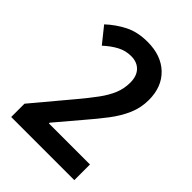

<svg xmlns="http://www.w3.org/2000/svg" viewBox="-210 -827 929 929"><g transform="rotate(45 255.0 -362.0)"><path d="M36 -91 196 -282Q238 -332 267 -371.5Q296 -411 311 -447.5Q326 -484 326 -525Q326 -570 302.5 -594.5Q279 -619 238 -619Q201 -619 168.5 -602Q136 -585 102 -554L37 -635Q79 -674 128.5 -699Q178 -724 246 -724Q339 -724 394 -671.5Q449 -619 449 -529Q449 -476 428.5 -428.5Q408 -381 372.5 -334.5Q337 -288 292 -236L187 -112V-107H468V0H36Z"/></g></svg>

Font: Noto Sans Devanagari SemiCondensed SemiBold
Style: Regular
Weight: 600
Width: 4
Designer: Jelle Bosma - Monotype Design Team
Foundry: Monotype Imaging Inc.
Version: Version 2.004; ttfautohint (v1.8.4.7-5d5b)